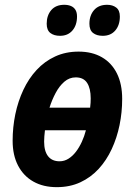

<svg xmlns="http://www.w3.org/2000/svg" viewBox="-20 -771 561 801"><path d="M216.8 9.8Q160.6 9.8 119.4 -13.4Q78.1 -36.6 55.4 -80.1Q32.7 -123.5 32.7 -183.6Q32.7 -240.2 43.9 -294.4Q55.2 -348.6 77.4 -396Q99.6 -443.4 132.8 -479.2Q166 -515.1 210 -535.4Q253.9 -555.7 308.1 -555.7Q364.3 -555.7 405 -532.2Q445.8 -508.8 467.8 -464.6Q489.7 -420.4 489.7 -358.4Q489.7 -302.7 478.8 -249.3Q467.8 -195.8 446 -148.9Q424.3 -102.1 391.6 -66.4Q358.9 -30.8 315.2 -10.5Q271.5 9.8 216.8 9.8ZM228.5 -98.1Q248.5 -98.1 265.6 -108.9Q282.7 -119.6 296.6 -137.7Q310.5 -155.8 321.3 -179.2Q332 -202.6 338.4 -227.5H167.5Q166 -214.4 165 -202.1Q164.1 -189.9 164.1 -180.2Q164.1 -140.1 180.7 -119.1Q197.3 -98.1 228.5 -98.1ZM186.5 -321.8H356Q357.4 -332 357.9 -342.3Q358.4 -352.5 358.4 -360.8Q358.4 -401.9 343.5 -425Q328.6 -448.2 295.9 -448.2Q269.5 -448.2 248.5 -430.2Q227.5 -412.1 212.2 -383.3Q196.8 -354.5 186.5 -321.8ZM408.7 -621.6Q383.3 -621.6 368.2 -633.5Q353 -645.5 353 -671.9Q353 -706.5 372.3 -728.8Q391.6 -751 426.8 -751Q449.7 -751 464.8 -739.5Q480 -728 480 -702.1Q480 -666 460.9 -643.8Q441.9 -621.6 408.7 -621.6ZM230.5 -621.6Q205.1 -621.6 189.9 -633.5Q174.8 -645.5 174.8 -671.9Q174.8 -706.5 193.8 -728.8Q212.9 -751 248 -751Q263.7 -751 275.6 -746.1Q287.6 -741.2 294.4 -730.5Q301.3 -719.7 301.3 -702.1Q301.3 -666 282.2 -643.8Q263.2 -621.6 230.5 -621.6Z"/></svg>

Font: Open Sans SemiCondensed
Style: Bold Italic
Weight: 700
Width: 4
Italic angle: -12°
Designer: Monotype Design Team
Foundry: Monotype Imaging Inc.
Version: Version 3.003